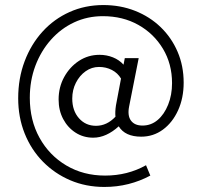

<svg xmlns="http://www.w3.org/2000/svg" viewBox="-20 -596 803 760"><path d="M393 144Q320 144 258 117.5Q196 91 149.5 43.5Q103 -4 77.5 -68Q52 -132 52 -207Q52 -286 77.5 -353.5Q103 -421 148.5 -471Q194 -521 255.5 -548.5Q317 -576 389 -576Q457 -576 515 -553Q573 -530 616 -488.5Q659 -447 683 -391Q707 -335 707 -269Q707 -208 685 -159.5Q663 -111 625 -83Q587 -55 539 -55Q475 -55 450 -96Q426 -74 400.5 -62.5Q375 -51 349 -51Q310 -51 279 -71Q248 -91 230 -125Q212 -159 212 -202Q212 -251 234 -291Q256 -331 292.5 -355Q329 -379 374 -379Q402 -379 427 -369Q452 -359 469 -340L474 -366H529L491 -174Q484 -138 498.5 -118.5Q513 -99 544 -99Q578 -99 604 -121Q630 -143 645.5 -181.5Q661 -220 661 -267Q661 -343 625 -403Q589 -463 527.5 -497.5Q466 -532 387 -532Q326 -532 273.5 -507.5Q221 -483 181.5 -438.5Q142 -394 120 -335.5Q98 -277 98 -209Q98 -120 136.5 -50.5Q175 19 242.5 59Q310 99 396 99Q485 99 558 58L575 99Q534 121 488.5 132.5Q443 144 393 144ZM360 -98Q403 -98 437 -134Q436 -144 436.5 -155Q437 -166 439 -179L459 -285Q446 -307 423 -319Q400 -331 372 -331Q343 -331 319 -314Q295 -297 280.5 -268.5Q266 -240 266 -206Q266 -158 292.5 -128Q319 -98 360 -98Z"/></svg>

Font: Red Hat Text
Style: Italic
Weight: 300
Italic angle: -12°
Designer: Pentagram, MCKL
Foundry: Pentagram, MCKL
Version: Version 1.023